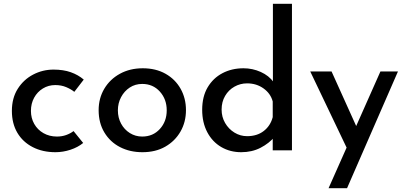

<svg xmlns="http://www.w3.org/2000/svg" viewBox="-20 -797 2147 1018"><path d="M421 -39Q393 -16 353.5 -3Q314 10 274 10Q206 10 153.5 -17Q101 -44 72 -93Q43 -142 43 -209Q43 -277 74 -326Q105 -375 155.5 -401.5Q206 -428 264 -428Q316 -428 355.5 -414Q395 -400 424 -375L374 -310Q357 -324 331 -335Q305 -346 273 -346Q237 -346 207.5 -328Q178 -310 161 -279Q144 -248 144 -209Q144 -171 161.5 -140Q179 -109 210.5 -91Q242 -73 282 -73Q308 -73 330.5 -81Q353 -89 370 -102Z M503 -213Q503 -276 533 -326.5Q563 -377 616 -406Q669 -435 737 -435Q806 -435 857.5 -406Q909 -377 937.5 -326.5Q966 -276 966 -213Q966 -150 937 -99.5Q908 -49 856.5 -19.5Q805 10 735 10Q669 10 616.5 -17Q564 -44 533.5 -94.5Q503 -145 503 -213ZM605 -212Q605 -173 622 -141.5Q639 -110 668.5 -91.5Q698 -73 734 -73Q791 -73 827.5 -113Q864 -153 864 -212Q864 -271 827.5 -311.5Q791 -352 734 -352Q697 -352 668 -333Q639 -314 622 -282Q605 -250 605 -212Z M1259 10Q1200 10 1153 -17.5Q1106 -45 1079 -96Q1052 -147 1052 -215Q1052 -285 1081 -334Q1110 -383 1159.5 -409Q1209 -435 1271 -435Q1319 -435 1362.5 -415.5Q1406 -396 1431 -361L1427 -326V-777H1528V0H1426V-100L1437 -73Q1407 -37 1361.5 -13.5Q1316 10 1259 10ZM1290 -75Q1343 -75 1378.5 -102.5Q1414 -130 1426 -176V-259Q1415 -301 1377.5 -328Q1340 -355 1290 -355Q1254 -355 1223 -337.5Q1192 -320 1173.5 -288.5Q1155 -257 1155 -216Q1155 -177 1173.5 -145Q1192 -113 1223 -94Q1254 -75 1290 -75Z M1722 201 1997 -418H2090L1820 201ZM1826 3 1625 -418H1738L1905 -48Z"/></svg>

Font: Reem Kufi Fun
Style: Regular
Weight: 400
Designer: Khaled Hosny
Version: Version 1.005